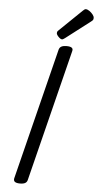

<svg xmlns="http://www.w3.org/2000/svg" viewBox="-72 -1194 635 1249"><g transform="rotate(5 246.0 -569.5)"><path d="M108 14Q86 14 75.5 7Q65 0 68 -16L283 -876Q287 -890 299 -896.5Q311 -903 333 -903Q356 -903 366 -896Q376 -889 372 -874L157 -14Q154 0 142.5 7Q131 14 108 14ZM299 -944Q289 -944 275.5 -958Q262 -972 262 -982Q262 -986 263 -989.5Q264 -993 270 -999L418 -1142Q424 -1147 427.5 -1150Q431 -1153 437 -1153Q447 -1153 460 -1144Q473 -1135 482.5 -1123Q492 -1111 492 -1101Q492 -1094 490 -1089Q488 -1084 477 -1076L318 -954Q312 -950 307.5 -947Q303 -944 299 -944Z"/></g></svg>

Font: Playwrite DE SAS
Style: Regular
Weight: 400
Designer: Veronika Burian, José Scaglione
Foundry: TypeTogether
Version: Version 1.002